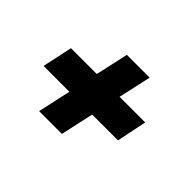

<svg xmlns="http://www.w3.org/2000/svg" viewBox="-79 -597 673 673"><g transform="rotate(45 257.5 -260.5)"><path d="M205 -317 232 -439H345L318 -317H445L422 -205H294L267 -82H154L181 -205H53L77 -317Z"/></g></svg>

Font: Galada
Style: Regular
Weight: 400
Designer: Latin by Pablo Impallari, Bengali by Jeremie Hornus, Yoann Minet, and Juan Bruce
Foundry: black foundry
Version: Version 1.261;PS 1.261;hotconv 1.0.86;makeotf.lib2.5.63406